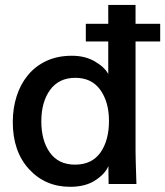

<svg xmlns="http://www.w3.org/2000/svg" viewBox="-20 -737 662 769"><path d="M323.7 -570.8V-641.6H621.6V-570.8ZM280.8 -77.6Q347.7 -77.6 382.3 -126Q416.5 -174.8 416.5 -252.9Q416.5 -328.1 381.8 -377Q347.2 -425.3 281.7 -425.3Q215.8 -425.3 180.7 -377Q145.5 -328.6 145.5 -251Q145.5 -173.8 179.7 -126Q213.9 -77.6 280.8 -77.6ZM260.7 11.2Q161.1 11.2 96.2 -59.6Q31.2 -130.4 31.2 -248Q31.2 -303.2 46.6 -351.6Q62 -399.9 91.8 -436Q121.6 -472.2 165.8 -492.9Q210 -513.7 268.1 -513.7Q321.3 -513.7 360.4 -490.7Q399.4 -467.8 413.6 -440.4V-717.3H522.9V-131.8Q522.9 -120.6 523.7 -87.6Q524.4 -54.7 526.4 0H415L414.1 -71.8Q400.9 -40 361.3 -14.6Q322.3 11.2 260.7 11.2Z"/></svg>

Font: Ride Light
Style: Bold
Weight: 600
Version: Version 3.000